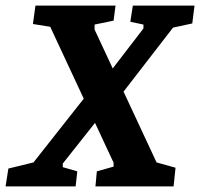

<svg xmlns="http://www.w3.org/2000/svg" viewBox="-59 -668 717 688"><path d="M292 -241 166 -82V-69L218 -54L212 0H-39L-29 -64L61 -86L251 -327ZM502 -86 570 -67 563 0H283L288 -54L348 -71V-85L121 -572L59 -582L68 -648H355L348 -594L280 -580V-562ZM339 -415 455 -566V-580L408 -590L417 -648H638L630 -584L561 -569L377 -331Z"/></svg>

Font: Faustina Light ExtraBold
Style: Italic
Weight: 800
Italic angle: -8°
Version: Version 1.200